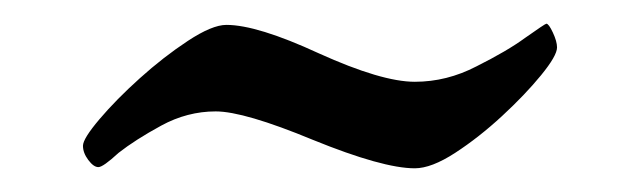

<svg xmlns="http://www.w3.org/2000/svg" viewBox="-20 -402 540 162"><path d="M450 -362Q450 -355 436.5 -338.5Q423 -322 403.5 -304Q384 -286 364 -273Q344 -260 330 -260Q303 -260 244 -284Q186 -308 162 -308Q138 -308 116 -296Q94 -284 80 -273Q67 -261 63 -261Q59 -261 54.5 -267Q50 -273 50 -279Q50 -285 64 -301.5Q78 -318 98 -336Q118 -354 138.5 -367.5Q159 -381 171 -381Q197 -381 249 -357Q302 -333 330 -333Q357 -333 382 -346Q408 -359 423 -370Q440 -382 441 -382Q443 -382 446.5 -374.5Q450 -367 450 -362Z"/></svg>

Font: Benne
Style: Regular
Weight: 400
Designer: John-Daniel Harrington
Version: Version 1.001